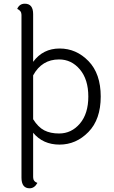

<svg xmlns="http://www.w3.org/2000/svg" viewBox="-20 -774 618 1037"><path d="M299 -53Q366 -53 411.5 -106.5Q457 -160 457 -252.5Q457 -345 411.5 -399Q366 -453 299 -453Q206 -453 159 -367V-130Q186 -87 219 -70Q252 -53 299 -53ZM159 -698V-440Q212 -512 302 -512Q392 -512 458 -444Q524 -376 524 -252.5Q524 -129 457.5 -61Q391 7 301.5 7Q212 7 159 -57V183Q159 206 182 214Q166 243 140 243Q96 243 96 185V-694Q96 -716 73 -726Q85 -754 114 -754Q159 -754 159 -698Z"/></svg>

Font: Laila Light
Style: Regular
Weight: 300
Designer: Hitesh Malaviya
Foundry: Indian Type Foundry
Version: Version 1.302;PS 1.0;hotconv 1.0.78;makeotf.lib2.5.61930; tt